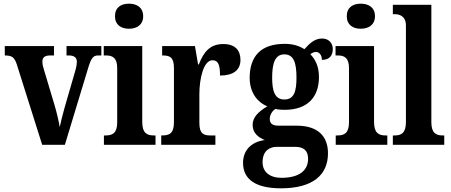

<svg xmlns="http://www.w3.org/2000/svg" viewBox="-20 -786 2447 1042"><path d="M71 -437 209 0H332L457 -412C474 -470 485 -485 512 -485H530V-536H341V-485H354C384 -485 397 -472 397 -452C397 -433 393 -417 386 -393L330 -200C319 -162 310 -122 304 -96C299 -129 288 -175 275 -219L219 -406C214 -421 210 -436 210 -452C210 -473 222 -485 251 -485H273V-536H6V-485C44 -485 58 -476 71 -437Z M680 -630C722 -630 757 -651 757 -698C757 -746 722 -766 680 -766C637 -766 604 -746 604 -698C604 -651 637 -630 680 -630ZM544 0H824V-51H814C778 -51 752 -64 752 -123V-536H543V-485H556C591 -485 616 -472 616 -417V-122C616 -64 591 -51 554 -51H544Z M855 0H1149V-51H1121C1087 -51 1062 -59 1062 -118V-275C1062 -360 1085 -459 1133 -459C1166 -459 1174 -431 1174 -376C1244 -376 1285 -404 1285 -461C1285 -512 1257 -547 1192 -547C1122 -547 1086 -507 1059 -436H1055L1038 -536H860V-485H863C901 -485 924 -476 924 -417V-123C924 -60 898 -51 859 -51H855Z M1505 236C1678 236 1760 163 1760 46C1760 -45 1707 -104 1590 -104H1490C1462 -104 1444 -114 1444 -140C1444 -165 1460 -186 1475 -195C1486 -191 1512 -190 1525 -190C1653 -190 1711 -263 1711 -368C1711 -428 1690 -465 1664 -492C1673 -498 1682 -504 1696 -504C1711 -504 1727 -489 1727 -461C1771 -461 1786 -488 1786 -520C1786 -550 1766 -577 1728 -577C1684 -577 1656 -545 1632 -519C1604 -537 1570 -548 1525 -548C1395 -548 1335 -480 1335 -363C1335 -285 1376 -231 1431 -209C1384 -181 1351 -151 1351 -108C1351 -62 1385 -39 1417 -26C1348 -17 1299 26 1299 98C1299 187 1367 236 1505 236ZM1523 -246C1472 -246 1457 -291 1457 -364C1457 -441 1472 -491 1523 -491C1575 -491 1589 -443 1589 -365C1589 -290 1576 -246 1523 -246ZM1507 179C1444 179 1405 147 1405 95C1405 29 1447 11 1481 11H1583C1629 11 1652 32 1652 76C1652 137 1607 179 1507 179Z M1938 -630C1980 -630 2015 -651 2015 -698C2015 -746 1980 -766 1938 -766C1895 -766 1862 -746 1862 -698C1862 -651 1895 -630 1938 -630ZM1802 0H2082V-51H2072C2036 -51 2010 -64 2010 -123V-536H1801V-485H1814C1849 -485 1874 -472 1874 -417V-122C1874 -64 1849 -51 1812 -51H1802Z M2112 0H2391V-51H2382C2346 -51 2321 -64 2321 -123V-760H2112V-709H2122C2145 -709 2183 -701 2183 -647V-123C2183 -64 2158 -51 2122 -51H2112Z"/></svg>

Font: Noto Serif Sinhala Condensed
Style: Bold
Weight: 700
Width: 3
Designer: Jelle Bosma - Monotype Design Team
Foundry: Monotype Imaging Inc.
Version: Version 2.007